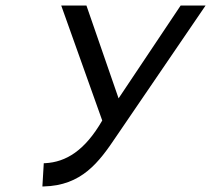

<svg xmlns="http://www.w3.org/2000/svg" viewBox="-20 -471 806 693"><path d="M138 118 133 202H137C275 199 337 115 400 21L722 -451H632L408 -116L292 -451H201L349 -36C286 73 218 114 143 118Z"/></svg>

Font: Charger Monospace
Style: Regular
Weight: 400
Designer: Jasper
Foundry: Cannot Into Space Fonts
Version: Version 0.980